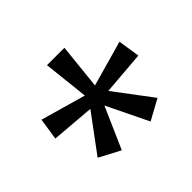

<svg xmlns="http://www.w3.org/2000/svg" viewBox="-107 -917 764 764"><g transform="rotate(-45 275.5 -535.0)"><path d="M322 -760H224L245 -568L55 -622L41 -530L223 -515L106 -357L195 -310L272 -485L357 -310L443 -357L324 -515L508 -530L494 -622L302 -568Z"/></g></svg>

Font: Noto Sans Mahajani
Style: Regular
Weight: 400
Designer: Monotype Design Team
Foundry: Monotype Imaging Inc.
Version: Version 2.003